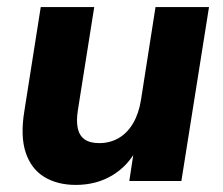

<svg xmlns="http://www.w3.org/2000/svg" viewBox="-20 -511 630 542"><path d="M194 11Q142 11 105 -11.5Q68 -34 52.5 -80.5Q37 -127 49 -199L95 -491H246L200 -201Q195 -170 199.5 -149Q204 -128 219 -117.5Q234 -107 260 -107Q291 -107 315.5 -121.5Q340 -136 356 -163.5Q372 -191 378 -229L419 -491H570L492 0H345L359 -92H367Q342 -43 297 -16Q252 11 194 11Z"/></svg>

Font: Nunito Sans 12pt ExtraLight ExtraBold
Style: Italic
Weight: 800
Italic angle: -9°
Version: Version 3.101;gftools[0.9.27]